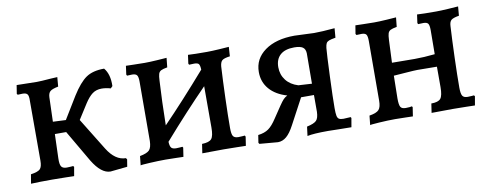

<svg xmlns="http://www.w3.org/2000/svg" viewBox="-50 -731 2473 969"><g transform="rotate(-10 1186.5 -247.0)"><path d="M545 -35 539 2 452 11Q405 11 361 -61L266 -224H208L204 -100Q203 -69 210.5 -58Q218 -47 238 -47Q249 -47 259.5 -48Q270 -49 271 -49L275 -44L267 2Q244 2 226 1L154 0Q88 0 46 2L54 -45Q90 -50 101.5 -61.5Q113 -73 113 -105V-411Q114 -436 107.5 -444.5Q101 -453 83 -453L58 -452L54 -457L61 -501L164 -499Q185 -499 233 -503L270 -505L266 -457Q235 -451 224.5 -442Q214 -433 213 -412L209 -287L275 -284L344 -397Q383 -459 417.5 -482.5Q452 -506 510 -506Q538 -473 536 -412L526 -402Q501 -409 480 -409Q452 -409 432.5 -394.5Q413 -380 393 -349L344 -272L445 -108Q486 -42 540 -42Z M1154 -44 1147 2Q1136 2 1103.5 1Q1071 0 1033 0L924 1L931 -46Q968 -47 980 -61.5Q992 -76 992 -120V-331Q886 -223 766 -86Q767 -63 774 -55Q781 -47 799 -47Q810 -47 819 -48Q828 -49 831 -49L834 -44L827 2Q817 2 790 1Q763 0 736 0Q701 0 654.5 2.5Q608 5 607 7L612 -40Q649 -47 661 -60Q673 -73 674 -106L675 -411Q675 -435 668.5 -443.5Q662 -452 644 -452L618 -451L615 -457L621 -501Q631 -501 659.5 -500Q688 -499 717 -499Q742 -499 780 -501.5Q818 -504 830 -505L825 -457Q802 -453 792.5 -448Q783 -443 779.5 -432Q776 -421 775 -397Q769 -295 767 -170Q870 -276 992 -416Q991 -438 985.5 -445Q980 -452 962 -452L936 -451L933 -457L939 -501Q950 -500 978.5 -499.5Q1007 -499 1036 -499Q1060 -499 1098.5 -501.5Q1137 -504 1149 -505L1146 -457Q1115 -453 1105.5 -444.5Q1096 -436 1094 -414Q1090 -345 1087 -253Q1084 -161 1084 -100Q1084 -69 1091 -58.5Q1098 -48 1118 -48Q1129 -48 1138.5 -49Q1148 -50 1151 -50Z M1696 -44 1688 2 1619 1Q1599 0 1568 0Q1494 0 1462 7L1468 -40Q1505 -48 1517 -60.5Q1529 -73 1530 -105V-191H1464L1394 -60Q1374 -22 1354 -5Q1334 12 1310 12L1216 4L1212 -2L1218 -41Q1251 -45 1271.5 -59.5Q1292 -74 1314 -108L1355 -169Q1368 -188 1376.5 -197Q1385 -206 1397 -212Q1339 -229 1307.5 -265.5Q1276 -302 1276 -353Q1276 -421 1333 -462Q1390 -503 1485 -503Q1502 -503 1536 -501Q1570 -499 1585 -499Q1624 -499 1691 -505L1687 -457Q1663 -453 1653 -449Q1643 -445 1639 -437.5Q1635 -430 1633 -414Q1630 -383 1625.5 -271Q1621 -159 1621 -108Q1621 -81 1623.5 -68.5Q1626 -56 1633.5 -51.5Q1641 -47 1656 -47Q1663 -47 1693 -49ZM1530 -249 1531 -405Q1530 -427 1516.5 -436Q1503 -445 1473 -445Q1426 -445 1401.5 -423Q1377 -401 1377 -360Q1377 -322 1399 -293.5Q1421 -265 1461 -253Z M1788 -40Q1825 -46 1837 -59.5Q1849 -73 1849 -106L1850 -411Q1850 -436 1844 -444.5Q1838 -453 1820 -453L1794 -452L1790 -458L1797 -501Q1807 -501 1835.5 -500Q1864 -499 1893 -499Q1918 -499 1956 -501.5Q1994 -504 2006 -505L2001 -457Q1978 -453 1968.5 -448Q1959 -443 1955.5 -432.5Q1952 -422 1951 -398L1946 -283L2062 -282Q2109 -282 2166 -288L2167 -411Q2167 -436 2161 -444.5Q2155 -453 2137 -453L2110 -452L2107 -458L2113 -501Q2124 -500 2152.5 -499.5Q2181 -499 2210 -499Q2234 -499 2273 -501.5Q2312 -504 2324 -505L2320 -458Q2290 -453 2280 -444.5Q2270 -436 2269 -414Q2265 -346 2262 -253.5Q2259 -161 2259 -100Q2259 -69 2266 -58Q2273 -47 2293 -47Q2304 -47 2313 -48Q2322 -49 2325 -49L2329 -44L2321 2Q2310 2 2277.5 1Q2245 0 2208 0L2099 1L2106 -46Q2142 -46 2154 -61Q2166 -76 2166 -120V-224L2066 -225Q2051 -225 2005.5 -221.5Q1960 -218 1944 -217L1942 -100Q1942 -68 1948.5 -57Q1955 -46 1975 -46Q1987 -46 1995.5 -47Q2004 -48 2007 -49L2010 -44L2003 2Q1993 2 1966 1Q1939 0 1912 0Q1876 0 1830 3Q1784 6 1783 8Z"/></g></svg>

Font: Alegreya SC Medium
Style: Regular
Weight: 500
Designer: Juan Pablo del Peral
Foundry: Huerta Tipografica
Version: Version 2.007; ttfautohint (v1.6)